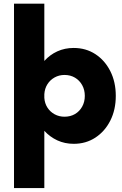

<svg xmlns="http://www.w3.org/2000/svg" viewBox="-20 -752 648 1017"><path d="M214.8 244.1H54.2V-732.4H214.8V-429.2Q244.1 -461.9 283.7 -480Q323.2 -498 370.1 -498Q435.1 -498 485.4 -465.1Q535.6 -432.1 564.5 -374.8Q593.3 -317.4 593.3 -244.1Q593.3 -170.9 564.5 -113.5Q535.6 -56.2 485.4 -23.2Q435.1 9.8 370.6 9.8Q323.2 9.8 283.7 -8.5Q244.1 -26.9 214.8 -59.1ZM321.8 -133.8Q353 -133.8 377.2 -147.9Q401.4 -162.1 415.3 -187.3Q429.2 -212.4 429.2 -244.1Q429.2 -275.9 415.3 -301Q401.4 -326.2 377.2 -340.6Q353 -355 321.8 -355Q293 -355 269.3 -341.8Q245.6 -328.6 231.2 -305.9Q216.8 -283.2 214.8 -253.4V-233.4Q216.8 -204.6 231.2 -182.1Q245.6 -159.7 269.3 -146.7Q293 -133.8 321.8 -133.8Z"/></svg>

Font: Kumbh Sans ExtraBold
Style: Regular
Weight: 800
Version: Version 1.005